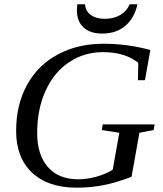

<svg xmlns="http://www.w3.org/2000/svg" viewBox="-20 -866 762 895"><path d="M336.9 8.8Q203.6 8.8 129.4 -61.3Q55.2 -131.3 55.2 -255.4Q55.2 -377.9 106 -470.2Q156.7 -562.5 249.5 -612.3Q342.3 -662.1 462.4 -662.1Q575.2 -662.1 680.7 -632.8L655.8 -492.2H623L624.5 -573.2Q562.5 -623 459.5 -623Q373 -623 302.7 -576.4Q232.4 -529.8 192.9 -443.8Q153.3 -357.9 153.3 -245.6Q153.3 -144 203.4 -87.2Q253.4 -30.3 343.3 -30.3Q386.7 -30.3 430.7 -42.7Q474.6 -55.2 505.4 -74.7L536.1 -247.1L454.6 -259.8L459 -286.1H700.7L696.3 -259.8L629.9 -247.1L593.3 -42Q519.5 -13.7 460 -2.4Q400.4 8.8 336.9 8.8ZM456.5 -709.5Q399.9 -709.5 369.1 -738.3Q338.4 -767.1 338.4 -818.8L340.3 -846.2H376.5Q378.4 -814.5 403.1 -796.4Q427.7 -778.3 468.8 -778.3Q510.7 -778.3 541.3 -796.6Q571.8 -814.9 584.5 -846.2H620.6Q607.4 -782.7 564.7 -746.1Q522 -709.5 456.5 -709.5Z"/></svg>

Font: Tinos
Style: Italic
Weight: 400
Italic angle: -16.333°
Designer: Steve Matteson
Foundry: Monotype Imaging Inc.
Version: Version 1.32